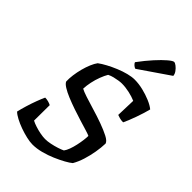

<svg xmlns="http://www.w3.org/2000/svg" viewBox="-281 -1067 1169 1169"><g transform="rotate(45 303.5 -483.0)"><path d="M239 0Q217 0 186.5 -7Q156 -14 125.5 -25Q95 -36 69.5 -49.5Q44 -63 31 -76Q37 -102 47.5 -137Q58 -172 70.5 -205Q83 -238 92 -257Q107 -257 121 -253Q135 -249 144 -244L143 -110Q158 -102 181 -94.5Q204 -87 228 -82.5Q252 -78 270 -78Q290 -78 314.5 -83Q339 -88 362.5 -95.5Q386 -103 400 -110Q410 -123 418 -145Q426 -167 431.5 -192Q437 -217 440 -240Q443 -263 443 -278Q433 -283 406.5 -291Q380 -299 344 -310Q308 -321 270 -334Q232 -347 198 -361Q164 -375 141 -389.5Q118 -404 113 -417Q112 -442 116 -472Q120 -502 128 -532.5Q136 -563 147 -589Q158 -615 170 -631Q190 -646 219 -661.5Q248 -677 280.5 -690.5Q313 -704 344.5 -712Q376 -720 400 -720Q435 -720 472.5 -711Q510 -702 543 -688Q576 -674 595 -658Q591 -641 583.5 -617Q576 -593 567 -567.5Q558 -542 549 -520Q540 -498 534 -486Q516 -486 502.5 -490Q489 -494 481 -497L485 -622Q460 -633 426.5 -640.5Q393 -648 361 -648Q351 -648 334 -645.5Q317 -643 299 -638.5Q281 -634 265 -626Q253 -606 242 -577Q231 -548 224.5 -517Q218 -486 217 -459Q231 -451 267 -439Q303 -427 349 -413.5Q395 -400 439 -384Q483 -368 514 -352Q545 -336 550 -319Q549 -283 542 -242.5Q535 -202 523 -163.5Q511 -125 493 -94Q479 -82 451 -66.5Q423 -51 387 -35.5Q351 -20 312.5 -10Q274 0 239 0ZM356 -769Q346 -772 337 -780.5Q328 -789 326 -796Q363 -846 397.5 -884Q432 -922 458 -944Q484 -966 494 -966Q502 -966 515 -956Q528 -946 538.5 -931.5Q549 -917 550 -902Z"/></g></svg>

Font: Texturina Medium
Style: Italic
Weight: 500
Italic angle: -11°
Designer: Guillermo Torres Carreño
Foundry: Omnibus-Type
Version: Version 1.002